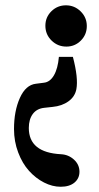

<svg xmlns="http://www.w3.org/2000/svg" viewBox="-20 -465 376 729"><path d="M231.9 -288.1Q199.2 -288.1 175.8 -311Q152.3 -334 152.3 -367.2Q152.3 -399.9 175.3 -422.4Q198.2 -444.8 230.5 -444.8Q262.7 -444.8 286.1 -421.9Q309.6 -398.9 309.6 -366.2Q309.6 -333.5 286.9 -310.8Q264.2 -288.1 231.9 -288.1ZM210.4 244.1Q178.7 244.1 147.2 228Q115.7 211.9 90.3 183.8Q64.9 155.8 49.1 114Q33.2 72.3 33.2 24.9Q33.2 -43.5 55.4 -93Q77.6 -142.6 116.2 -147L146.5 -150.9Q169.9 -153.3 184.8 -179Q199.7 -204.6 203.6 -249H256.8Q277.8 -168.5 270 -126.5Q264.6 -98.1 240 -80.3Q215.3 -62.5 179.7 -59.1L148.4 -55.7Q119.6 -52.7 104.5 -32.2Q89.4 -11.7 89.4 21Q89.4 114.3 211.9 120.6Q240.2 122.1 261 141.1Q281.7 160.2 281.7 187Q281.7 212.4 262.7 228.3Q243.7 244.1 210.4 244.1Z"/></svg>

Font: Elstob 18pt
Style: Bold
Weight: 700
Designer: Peter S. Baker
Version: Version 1.015